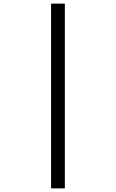

<svg xmlns="http://www.w3.org/2000/svg" viewBox="-20 -830 640 1060"><path d="M262 210V-810H338V210Z"/></svg>

Font: M PLUS Code Latin Expanded
Style: Regular
Weight: 400
Width: 7
Designer: Coji Morishita
Foundry: UNDERFOREST DESIGN
Version: Version 1.002; ttfautohint (v1.8.3)